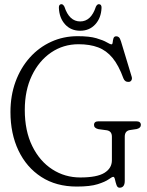

<svg xmlns="http://www.w3.org/2000/svg" viewBox="-20 -882 701 918"><path d="M576.5 -17.5Q576.5 15.5 551.5 15.5Q541.5 15.5 537 2.5Q532.5 -10.5 529.8 -23.5Q527 -36.5 521.5 -36.5Q516 -36.5 499.8 -24.8Q483.5 -13 447.5 -1.5Q411.5 10 347 10Q248.5 10 177.5 -36Q106.5 -82 68.2 -162.5Q30 -243 30 -346.5Q30 -425 54.2 -491.2Q78.5 -557.5 122.2 -606.5Q166 -655.5 224.5 -682.2Q283 -709 351 -709Q408 -709 441 -699.2Q474 -689.5 490.2 -679.8Q506.5 -670 513.5 -670Q518 -670 518.8 -679.5Q519.5 -689 522.5 -698.8Q525.5 -708.5 536 -708.5Q543.5 -708.5 548.8 -703.5Q554 -698.5 558.5 -684L609.5 -515.5Q612.5 -506.5 608.8 -499Q605 -491.5 596.5 -490.5Q577 -489 570 -507.5Q547.5 -569.5 518.2 -605Q489 -640.5 449.2 -655.5Q409.5 -670.5 355.5 -670.5Q282.5 -670.5 224.2 -630.8Q166 -591 132.2 -520.2Q98.5 -449.5 98.5 -356.5Q98.5 -256.5 134 -184Q169.5 -111.5 229.8 -72.5Q290 -33.5 364 -33.5Q443.5 -33.5 479.2 -55.5Q515 -77.5 515 -116V-228.5Q515 -254.5 491.5 -259L450.5 -264.5Q429.5 -269.5 429.5 -284.5Q429.5 -302 451 -302H631.5Q653.5 -302 653.5 -284.5Q653.5 -270 633.5 -265L600 -260Q576.5 -255.5 576.5 -228.5ZM363.5 -779.5Q415.5 -779.5 438.5 -850Q444.5 -862 452.5 -862Q466 -862 465.5 -844.5Q463.5 -796 435.5 -765.5Q407.5 -735 363.5 -735Q319 -735 291.2 -765.5Q263.5 -796 261.5 -844.5Q261 -862 274 -862Q281.5 -862 288 -850Q311 -779.5 363.5 -779.5Z"/></svg>

Font: Fraunces 144pt SuperSoft Light
Style: Regular
Weight: 300
Version: Version 1.000;[0bf87f6ff]